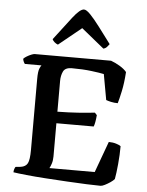

<svg xmlns="http://www.w3.org/2000/svg" viewBox="-63 -1027 823 1077"><g transform="rotate(5 348.5 -488.5)"><path d="M544 0Q517 0 466.5 -2Q416 -4 355.5 -7.5Q295 -11 234.5 -15Q174 -19 125 -24Q76 -29 51 -33Q51 -43 54 -51.5Q57 -60 60 -64L89 -67Q117 -71 127.5 -91Q138 -111 138 -167V-566Q138 -609 145.5 -626Q153 -643 156 -644H62Q58 -648 54.5 -656Q51 -664 50 -672Q56 -679 68.5 -686.5Q81 -694 93.5 -699Q106 -704 112 -704H542Q567 -695 592 -680Q617 -665 631 -648Q627 -586 617 -539.5Q607 -493 600 -470Q580 -470 562 -474Q544 -478 534 -482L508 -626Q485 -631 437 -637Q389 -643 327 -643Q289 -643 278 -619.5Q267 -596 267 -566V-393Q333 -394 383 -397.5Q433 -401 477 -406L489 -393Q485 -347 477 -328H267V-141Q267 -118 261 -100Q255 -82 250 -74H505L569 -249Q592 -249 611 -243Q630 -237 637 -231Q637 -183 632 -130Q627 -77 621 -45Q614 -36 598.5 -25.5Q583 -15 568 -7.5Q553 0 544 0ZM237 -768Q226 -772 217 -780Q208 -788 205 -796Q264 -874 304 -925.5Q344 -977 366 -977Q380 -977 403 -953Q426 -929 457 -888Q488 -847 526 -796Q522 -791 514 -781Q506 -771 493 -768L365 -872Z"/></g></svg>

Font: Texturina SemiBold
Style: Regular
Weight: 600
Designer: Guillermo Torres Carreño
Foundry: Omnibus-Type
Version: Version 1.002; ttfautohint (v1.8.3)